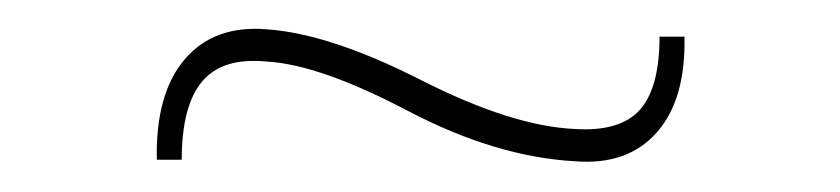

<svg xmlns="http://www.w3.org/2000/svg" viewBox="-20 -350 573 131"><path d="M104 -241H87Q86 -286 106 -309.5Q126 -333 162 -330Q205 -327 267 -295.5Q329 -264 372 -262Q403 -260 416.5 -275Q430 -290 430 -325H447Q448 -282 428 -259.5Q408 -237 372 -240Q318 -243 258 -274.5Q198 -306 162 -308Q132 -311 118 -294.5Q104 -278 104 -241Z"/></svg>

Font: Exo 2.0 Thin
Style: Regular
Weight: 250
Designer: Natanael Gama
Version: Version 1.001;PS 001.001;hotconv 1.0.70;makeotf.lib2.5.58329